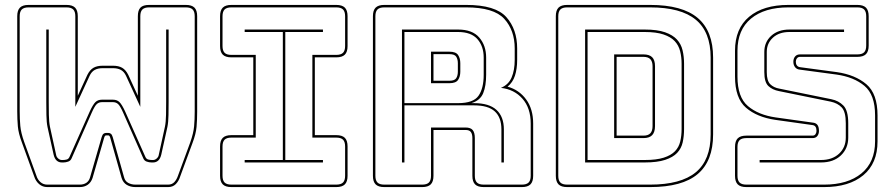

<svg xmlns="http://www.w3.org/2000/svg" viewBox="-20 -750 3615 780"><path d="M439 -345Q455 -345 465 -335.5Q475 -326 488 -298L570 -114Q574 -104 582 -102Q590 -100 597 -100H602Q610 -100 617 -106.5Q624 -113 625 -121L650 -235Q654 -254 654.5 -284Q655 -314 655 -336V-630H665V-335Q665 -313 664.5 -283Q664 -253 660 -234L635 -121Q631 -105 622.5 -97.5Q614 -90 602 -90H595Q586 -90 576 -93.5Q566 -97 562 -107L480 -293Q468 -320 459.5 -327.5Q451 -335 439 -335H394Q382 -335 373.5 -327.5Q365 -320 353 -293L271 -107Q267 -97 257 -93.5Q247 -90 238 -90H231Q219 -90 210.5 -97.5Q202 -105 198 -121L173 -234Q169 -253 168.5 -283Q168 -313 168 -335V-630H178V-336Q178 -314 178.5 -284Q179 -254 183 -235L208 -121Q209 -113 216 -106.5Q223 -100 231 -100H236Q243 -100 251 -102Q259 -104 263 -114L345 -298Q358 -326 368 -335.5Q378 -345 394 -345ZM586 -720Q567 -720 558.5 -711.5Q550 -703 550 -684V-316L492 -442Q484 -459 471 -466Q458 -473 439 -473H397Q378 -473 365 -466Q352 -459 344 -442L286 -316V-684Q286 -703 277.5 -711.5Q269 -720 250 -720H96Q77 -720 68.5 -711.5Q60 -703 60 -684V-298Q60 -266 62.5 -238.5Q65 -211 78 -174L128 -36Q133 -20 144.5 -10Q156 0 172 0H304Q320 0 331 -7.5Q342 -15 346 -30L393 -193Q396 -203 400.5 -206.5Q405 -210 411 -210H420Q426 -210 430.5 -206.5Q435 -203 438 -193L484 -30Q488 -14 501 -7Q514 0 530 0H663Q679 0 688.5 -10.5Q698 -21 703 -36L753 -172Q766 -209 768.5 -236.5Q771 -264 771 -296V-684Q771 -703 762.5 -711.5Q754 -720 735 -720ZM304 10H172Q153 10 139 -2Q125 -14 119 -33L69 -171Q55 -208 52.5 -236.5Q50 -265 50 -298V-684Q50 -708 61 -719Q72 -730 96 -730H250Q274 -730 285 -719Q296 -708 296 -684V-361L335 -446Q345 -466 359.5 -474.5Q374 -483 397 -483H439Q462 -483 476.5 -474.5Q491 -466 501 -446L540 -361V-684Q540 -708 550.5 -719Q561 -730 586 -730H735Q759 -730 770 -719Q781 -708 781 -684V-296Q781 -263 778.5 -234.5Q776 -206 762 -169L712 -33Q706 -14 694 -2Q682 10 663 10H530Q510 10 495 1Q480 -8 474 -27L428 -190Q427 -194 425 -197Q423 -200 420 -200H411Q408 -200 406 -197Q404 -194 403 -190L356 -27Q350 -9 336.5 0.5Q323 10 304 10Z M920 10Q896 10 885 -1Q874 -12 874 -36V-155Q874 -179 885 -190Q896 -201 920 -201H1009V-517H920Q896 -517 885 -528Q874 -539 874 -563V-684Q874 -708 885 -719Q896 -730 920 -730H1346Q1370 -730 1381 -719Q1392 -708 1392 -684V-563Q1392 -539 1381 -528Q1370 -517 1346 -517H1259V-201H1346Q1370 -201 1381 -190Q1392 -179 1392 -155V-36Q1392 -12 1381 -1Q1370 10 1346 10ZM920 0H1346Q1365 0 1373.5 -8.5Q1382 -17 1382 -36V-155Q1382 -174 1373.5 -182.5Q1365 -191 1346 -191H1249V-527H1346Q1365 -527 1373.5 -535.5Q1382 -544 1382 -563V-684Q1382 -703 1373.5 -711.5Q1365 -720 1346 -720H920Q901 -720 892.5 -711.5Q884 -703 884 -684V-563Q884 -544 892.5 -535.5Q901 -527 920 -527H1019V-191H920Q901 -191 892.5 -182.5Q884 -174 884 -155V-36Q884 -17 892.5 -8.5Q901 0 920 0ZM1292 -90H974V-100H1129V-620H974V-630H1292V-620H1139V-100H1292Z M1841 -620H1623V-331H1841Q1903 -331 1924 -361Q1945 -391 1945 -446V-516Q1945 -562 1919.5 -591Q1894 -620 1841 -620ZM1731 -540H1806Q1832 -540 1841 -526.5Q1850 -513 1850 -493V-459Q1850 -439 1841 -425.5Q1832 -412 1806 -412H1731ZM1806 -530H1741V-422H1806Q1827 -422 1833.5 -432.5Q1840 -443 1840 -459V-493Q1840 -509 1833.5 -519.5Q1827 -530 1806 -530ZM1623 -90H1613V-630H1841Q1899 -630 1927 -597.5Q1955 -565 1955 -516V-447Q1955 -401 1943 -371.5Q1931 -342 1895 -331H1906Q1967 -331 1997 -303.5Q2027 -276 2027 -224V-90H2017V-224Q2017 -273 1990 -297.5Q1963 -322 1906 -322H1623ZM1695 0Q1714 0 1722.5 -8.5Q1731 -17 1731 -36V-232H1871Q1892 -232 1900.5 -221.5Q1909 -211 1909 -189V-36Q1909 -17 1917.5 -8.5Q1926 0 1945 0H2100Q2119 0 2127.5 -8.5Q2136 -17 2136 -36V-248Q2136 -311 2102.5 -349Q2069 -387 2015 -393Q2046 -406 2058.5 -435.5Q2071 -465 2071 -507V-553Q2071 -627 2028.5 -673.5Q1986 -720 1874 -720H1541Q1522 -720 1513.5 -711.5Q1505 -703 1505 -684V-36Q1505 -17 1513.5 -8.5Q1522 0 1541 0ZM1695 10H1541Q1517 10 1506 -1Q1495 -12 1495 -36V-684Q1495 -708 1506 -719Q1517 -730 1541 -730H1874Q1993 -730 2037 -680.5Q2081 -631 2081 -553V-507Q2081 -470 2072 -442.5Q2063 -415 2042 -398Q2089 -385 2117.5 -346Q2146 -307 2146 -248V-36Q2146 -12 2135 -1Q2124 10 2100 10H1945Q1921 10 1910 -1Q1899 -12 1899 -36V-189Q1899 -205 1893 -213.5Q1887 -222 1871 -222H1741V-36Q1741 -12 1730 -1Q1719 10 1695 10Z M2877 -204Q2877 -96 2814.5 -43Q2752 10 2621 10H2284Q2260 10 2249 -1Q2238 -12 2238 -36V-684Q2238 -708 2249 -719Q2260 -730 2284 -730H2621Q2752 -730 2814.5 -677Q2877 -624 2877 -516ZM2621 0Q2746 0 2806.5 -50Q2867 -100 2867 -204V-516Q2867 -620 2806.5 -670Q2746 -720 2621 -720H2284Q2265 -720 2256.5 -711.5Q2248 -703 2248 -684V-36Q2248 -17 2256.5 -8.5Q2265 0 2284 0ZM2357 -90V-630H2599Q2650 -630 2681.5 -619Q2713 -608 2730 -589.5Q2747 -571 2753 -545.5Q2759 -520 2759 -491V-226Q2759 -197 2753.5 -172Q2748 -147 2731 -129Q2714 -111 2682 -100.5Q2650 -90 2599 -90ZM2599 -620H2367V-100H2599Q2647 -100 2676.5 -109.5Q2706 -119 2722 -135.5Q2738 -152 2743.5 -175.5Q2749 -199 2749 -226V-491Q2749 -518 2743 -542Q2737 -566 2721 -583Q2705 -600 2675.5 -610Q2646 -620 2599 -620ZM2475 -529H2594Q2618 -529 2629.5 -517.5Q2641 -506 2641 -481V-238Q2641 -213 2629.5 -201Q2618 -189 2594 -189H2475ZM2594 -519H2485V-199H2594Q2613 -199 2622 -208.5Q2631 -218 2631 -238V-481Q2631 -500 2622 -509.5Q2613 -519 2594 -519Z M3545 -176Q3545 -86 3487 -38Q3429 10 3328 10H3012Q2988 10 2977 -1Q2966 -12 2966 -36V-153Q2966 -177 2977 -188Q2988 -199 3012 -199H3281Q3289 -199 3293 -205Q3297 -211 3297 -218Q3297 -229 3293 -235Q3289 -241 3280 -242L3130 -263Q3055 -274 3010.5 -312.5Q2966 -351 2966 -439V-544Q2966 -634 3023.5 -682Q3081 -730 3183 -730H3463Q3487 -730 3498 -719Q3509 -708 3509 -684V-565Q3509 -541 3498 -530Q3487 -519 3463 -519H3230Q3222 -519 3217.5 -513Q3213 -507 3213 -499Q3213 -490 3217.5 -484Q3222 -478 3231 -477L3380 -457Q3455 -446 3500 -407.5Q3545 -369 3545 -281ZM3328 0Q3424 0 3479.5 -45.5Q3535 -91 3535 -176V-281Q3535 -365 3492 -401Q3449 -437 3379 -447L3230 -467Q3217 -468 3210 -477Q3203 -486 3203 -499Q3203 -512 3210 -520.5Q3217 -529 3230 -529H3463Q3482 -529 3490.5 -537.5Q3499 -546 3499 -565V-684Q3499 -703 3490.5 -711.5Q3482 -720 3463 -720H3183Q3086 -720 3031 -674.5Q2976 -629 2976 -544V-439Q2976 -355 3018.5 -319Q3061 -283 3131 -273L3281 -252Q3294 -251 3300.5 -243Q3307 -235 3307 -218Q3307 -206 3300.5 -197.5Q3294 -189 3281 -189H3012Q2993 -189 2984.5 -180.5Q2976 -172 2976 -153V-36Q2976 -17 2984.5 -8.5Q2993 0 3012 0ZM3409 -630V-620H3187Q3145 -620 3120 -597Q3095 -574 3095 -539V-457Q3095 -422 3109 -408Q3123 -394 3146 -390L3357 -347Q3387 -341 3406.5 -321Q3426 -301 3426 -249V-191Q3426 -147 3396 -118.5Q3366 -90 3315 -90H3066V-100H3315Q3361 -100 3388.5 -125.5Q3416 -151 3416 -191V-249Q3416 -296 3399.5 -313.5Q3383 -331 3355 -337L3144 -380Q3118 -385 3101.5 -400.5Q3085 -416 3085 -457V-539Q3085 -579 3113 -604.5Q3141 -630 3187 -630Z"/></svg>

Font: Bungee Outline
Style: Regular
Weight: 400
Designer: David Jonathan Ross
Foundry: David Jonathan Ross
Version: Version 1.000;PS 1.0;hotconv 1.0.72;makeotf.lib2.5.5900